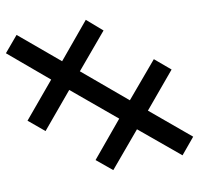

<svg xmlns="http://www.w3.org/2000/svg" viewBox="-32 -638 673 649"><g transform="rotate(-90 304.5 -313.5)"><path d="M167 3 104 -33 192 -187 54 -267 88 -327 228 -247 325 -416 186 -496 221 -557 360 -477 449 -630 511 -594 422 -440 562 -360 526 -300 388 -380 290 -211 429 -130 394 -70 255 -150Z"/></g></svg>

Font: Noto Sans UI Medium
Style: Italic
Weight: 500
Italic angle: -12°
Designer: Monotype Design Team
Foundry: Monotype Imaging Inc.
Version: Version 1.901